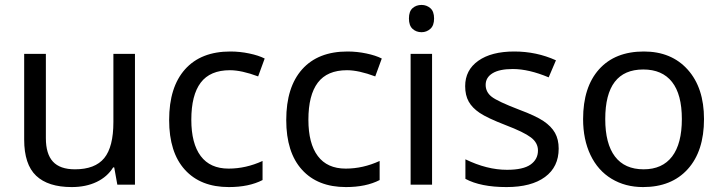

<svg xmlns="http://www.w3.org/2000/svg" viewBox="-20 -757 2960 787"><path d="M168 -536.1V-190.9Q168 -126 197 -94.5Q226.1 -63 287.1 -63Q369.6 -63 407.2 -108.9Q444.8 -154.8 444.8 -256.8V-536.1H533.2V0H460.9L448.2 -70.8H443.8Q419.9 -32.2 376 -11.2Q332 9.8 273.9 9.8Q177.2 9.8 128.2 -36.6Q79.1 -83 79.1 -185.1V-536.1Z M918 9.8Q802.2 9.8 737.8 -61.3Q673.3 -132.3 673.3 -265.1Q673.3 -399.9 738.5 -472.9Q803.7 -545.9 924.3 -545.9Q963.4 -545.9 1001.7 -537.8Q1040 -529.8 1064.9 -517.1L1038.1 -443.8Q970.2 -469.2 922.4 -469.2Q841.3 -469.2 802.7 -418.2Q764.2 -367.2 764.2 -266.1Q764.2 -168.9 802.7 -117.4Q841.3 -65.9 917 -65.9Q987.8 -65.9 1056.2 -97.2V-19Q1000.5 9.8 918 9.8Z M1397.9 9.8Q1282.2 9.8 1217.8 -61.3Q1153.3 -132.3 1153.3 -265.1Q1153.3 -399.9 1218.5 -472.9Q1283.7 -545.9 1404.3 -545.9Q1443.4 -545.9 1481.7 -537.8Q1520 -529.8 1544.9 -517.1L1518.1 -443.8Q1450.2 -469.2 1402.3 -469.2Q1321.3 -469.2 1282.7 -418.2Q1244.1 -367.2 1244.1 -266.1Q1244.1 -168.9 1282.7 -117.4Q1321.3 -65.9 1397 -65.9Q1467.8 -65.9 1536.1 -97.2V-19Q1480.5 9.8 1397.9 9.8Z M1751 0H1663.1V-536.1H1751ZM1656.2 -681.2Q1656.2 -710.4 1671.1 -723.6Q1686 -736.8 1708 -736.8Q1728.5 -736.8 1743.9 -723.6Q1759.3 -710.4 1759.3 -681.2Q1759.3 -652.3 1743.9 -638.7Q1728.5 -625 1708 -625Q1686 -625 1671.1 -638.7Q1656.2 -652.3 1656.2 -681.2Z M2270 -147.9Q2270 -72.8 2213.9 -31.5Q2157.7 9.8 2056.2 9.8Q1950.2 9.8 1887.7 -23.9V-104Q1976.1 -61 2058.1 -61Q2124.5 -61 2154.8 -82.5Q2185.1 -104 2185.1 -140.1Q2185.1 -171.9 2156 -193.8Q2127 -215.8 2052.7 -244.1Q1977.1 -273.4 1946.3 -294.2Q1915.5 -314.9 1901.1 -340.8Q1886.7 -366.7 1886.7 -403.8Q1886.7 -469.7 1940.4 -507.8Q1994.1 -545.9 2087.9 -545.9Q2179.2 -545.9 2258.8 -509.8L2229 -439.9Q2147.5 -474.1 2082 -474.1Q2027.3 -474.1 1999 -456.8Q1970.7 -439.5 1970.7 -409.2Q1970.7 -379.9 1995.1 -360.6Q2019.5 -341.3 2108.9 -307.1Q2175.8 -282.2 2207.8 -260.7Q2239.7 -239.3 2254.9 -212.4Q2270 -185.5 2270 -147.9Z M2865.7 -269Q2865.7 -137.7 2799.3 -64Q2732.9 9.8 2615.7 9.8Q2543 9.8 2486.8 -24.2Q2430.7 -58.1 2400.4 -121.6Q2370.1 -185.1 2370.1 -269Q2370.1 -399.9 2435.5 -472.9Q2501 -545.9 2619.1 -545.9Q2732.4 -545.9 2799.1 -471.4Q2865.7 -397 2865.7 -269ZM2460.9 -269Q2460.9 -168 2500.7 -115.5Q2540.5 -63 2618.2 -63Q2694.8 -63 2734.9 -115.5Q2774.9 -168 2774.9 -269Q2774.9 -370.1 2734.6 -421.1Q2694.3 -472.2 2616.7 -472.2Q2460.9 -472.2 2460.9 -269Z"/></svg>

Font: Noto Sans Historic
Style: Regular
Weight: 400
Designer: Monotype Design Team
Foundry: Monotype Imaging Inc.
Version: Version 0.71 uh